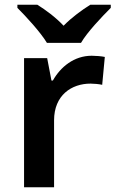

<svg xmlns="http://www.w3.org/2000/svg" viewBox="-20 -786 485 806"><path d="M177 -606H320C346 -651 408 -716 445 -753V-766H359C324 -744 282 -714 247 -678C213 -714 172 -744 137 -766H53V-753C90 -716 150 -651 177 -606ZM365 -552C291 -552 234 -505 202 -448H196L178 -542H81V0H207V-281C207 -386 280 -435 360 -435C374 -435 396 -433 409 -430L420 -547C406 -550 382 -552 365 -552Z"/></svg>

Font: Noto Sans Gunjala Gondi Semibold
Style: Regular
Weight: 400
Designer: Ek Type
Foundry: Ek Type
Version: Version 1.004